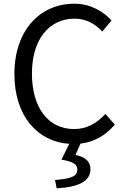

<svg xmlns="http://www.w3.org/2000/svg" viewBox="-20 -767 678 1040"><path d="M551 -150C504 -99 451 -68 381 -68C241 -68 153 -184 153 -369C153 -552 245 -666 384 -666C447 -666 496 -637 534 -596L584 -656C542 -703 472 -747 383 -747C197 -747 58 -603 58 -366C58 -138 184 1 355 12L313 98C377 108 399 124 399 152C399 185 371 201 278 208L287 253C404 247 470 215 470 150C470 105 440 84 389 72L416 11C492 2 552 -34 602 -92Z"/></svg>

Font: Noto Sans CJK TC Regular
Style: Regular
Weight: 400
Designer: Ryoko NISHIZUKA (kana & ideographs); Paul D. Hunt (Latin, Greek & Cyrillic); Wenlong ZHANG (bopomofo); Sandoll Communica
Foundry: Adobe Systems Incorporated
Version: Version 1.001;PS 1.001;hotconv 1.0.78;makeotf.lib2.5.61930